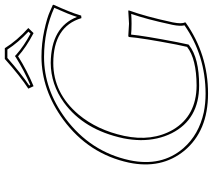

<svg xmlns="http://www.w3.org/2000/svg" viewBox="-62 -782 855 770"><g transform="rotate(-90 365.0 -397.5)"><path d="M570.8 -117.2Q597.2 -255.4 601.1 -307.1L604 -310.1Q606 -310.1 654.3 -307.1Q654.3 -307.1 707 -310.1L707.5 -307.1Q683.1 -239.3 661.1 -137.2L659.7 -130.9Q652.8 -95.7 659.7 -83L659.2 -80.1Q532.2 9.8 374 9.8Q224.1 9.8 145 -85.4Q70.3 -177.2 97.2 -307.1Q131.8 -469.2 269.5 -570.8Q388.7 -657.7 521 -658.2Q575.2 -658.2 627.2 -647Q679.2 -635.7 704.1 -624L729.5 -612.8L730.5 -609.9Q698.7 -539.1 689.9 -508.3Q688.5 -503.4 687 -499L676.8 -498Q643.1 -610.4 497.1 -610.8Q376.5 -610.8 290.5 -509.8Q228 -435.1 204.6 -327.1Q180.7 -214.8 229.5 -130.4Q285.2 -36.6 406.7 -36.1Q513.2 -36.6 561.5 -74.2ZM556.2 -805.2Q586.9 -755.9 637.2 -710.9L616.7 -689.9Q560.5 -719.2 523.9 -752Q465.3 -715.3 403.8 -689.9L394 -710.9Q444.8 -744.1 513.2 -805.2ZM580.6 -115.2 570.8 -68.4 567.9 -65.9Q516.1 -25.9 406.7 -25.9Q271 -25.9 215.3 -135.7Q187.5 -191.4 187.5 -260.3Q188 -295.4 194.8 -329.1Q228.5 -487.8 337.9 -567.9Q411.1 -620.6 497.1 -621.1Q641.1 -619.6 681.6 -515.6Q691.4 -547.4 718.3 -606.9Q627.9 -647.5 521 -647.9Q390.6 -647.9 273.9 -561.5Q140.6 -461.4 106.9 -304.7Q79.6 -176.3 155.3 -88.9Q209.5 -26.9 298.8 -7.3Q335 0 374 0Q526.9 -0.5 647.9 -84.5Q643.6 -101.6 649.9 -132.8L651.4 -139.2Q672.4 -237.3 693.8 -298.3Q676.3 -296.9 654.3 -296.9Q628.9 -296.9 610.8 -298.8Q606 -247.1 580.6 -115.2ZM550.8 -794.9H517.1Q453.1 -738.8 406.7 -707.5L408.7 -703.1Q465.3 -727.1 518.6 -760.3L524.9 -764.6L530.3 -759.3Q564.9 -728.5 614.7 -702.1L622.6 -710.4Q578.6 -752 550.8 -794.9Z"/></g></svg>

Font: Linux Biolinum Outline O
Style: Italic
Weight: 400
Italic angle: -12°
Designer: Philipp H. Poll
Foundry: Philipp H. Poll
Version: Version 0.6.2